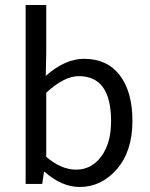

<svg xmlns="http://www.w3.org/2000/svg" viewBox="-20 -732 595 764"><path d="M82 0V-712H164V-518L162 -430Q239 -498 314 -498Q407 -498 457 -432Q507 -366 507 -251Q507 -131 445.5 -59.5Q384 12 297 12Q226 12 158 -48H155L148 0ZM164 -108Q223 -57 283 -57Q344 -57 383 -109.5Q422 -162 422 -250Q422 -429 294 -429Q235 -429 164 -363Z"/></svg>

Font: RibengUni
Style: Regular
Weight: 400
Designer: (1) Dr. Andrew Glass (Program Manager at Microsoft Corporation)
(2) Bivuti Chakma (Suz Moriz)
(3) Paul D. Hunt (Adobe Co
Foundry: Bivuti Chakma and Jyoti Chakma
Version: Version 1.2020